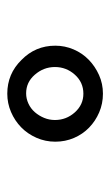

<svg xmlns="http://www.w3.org/2000/svg" viewBox="95 -774 309 540"><g transform="rotate(-90 250.0 -504.5)"><path d="M351 -599Q391 -560 391 -504Q391 -477 380.5 -452.5Q370 -428 351.5 -410Q333 -392 308.5 -381Q284 -370 256 -370Q228 -370 203.5 -380.5Q179 -391 160.5 -409Q142 -427 131.5 -451.5Q121 -476 121 -504Q121 -532 132 -557Q143 -582 161.5 -600Q180 -618 204.5 -628.5Q229 -639 256 -639Q312 -639 351 -599ZM309 -562Q288 -586 257 -586Q242 -586 228 -579.5Q214 -573 204 -561.5Q194 -550 188 -535.5Q182 -521 182 -505Q182 -473 203.5 -449Q225 -425 256 -425Q288 -425 309.5 -449Q331 -473 331 -505Q331 -537 309 -562Z"/></g></svg>

Font: Inconsolata
Style: Regular
Weight: 400
Designer: Raph Levien, Kirill Tkachev
Foundry: Cyreal
Version: Version 1.013